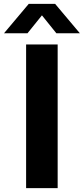

<svg xmlns="http://www.w3.org/2000/svg" viewBox="-68 -969 431 989"><path d="M66.5 0V-740H229V0ZM-47.5 -797.5 80 -949H216L343.5 -797.5H222.5L135.5 -905.5H160.5L73.5 -797.5Z"/></svg>

Font: Encode Sans SC
Style: Bold
Weight: 700
Version: Version 3.002